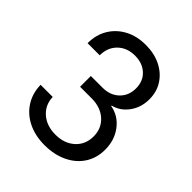

<svg xmlns="http://www.w3.org/2000/svg" viewBox="-206 -870 1010 1010"><g transform="rotate(45 299.5 -365.0)"><path d="M290.5 9.8Q220.7 9.8 167 -16.6Q113.3 -43 83 -90.6Q52.7 -138.2 51.3 -200.2H141.6Q143.6 -142.1 185.1 -106Q226.6 -69.8 291.5 -69.8Q357.9 -69.8 399.4 -107.4Q440.9 -145 440.9 -205.1Q440.9 -265.1 399.4 -302.5Q357.9 -339.8 291.5 -339.8H205.6V-419.9H292.5Q349.1 -419.9 384.5 -453.9Q419.9 -487.8 419.9 -542Q419.9 -595.2 385 -627.7Q350.1 -660.2 294.4 -660.2Q235.4 -660.2 198.5 -624Q161.6 -587.9 161.6 -529.8H71.3Q71.3 -592.8 99.9 -639.9Q128.4 -687 178.5 -713.6Q228.5 -740.2 294.4 -740.2Q357.9 -740.2 406.5 -716.1Q455.1 -691.9 482.7 -649.4Q510.3 -606.9 510.3 -550.8Q510.3 -490.7 477.5 -445.3Q444.8 -399.9 393.1 -387.2V-383.8Q455.1 -372.6 494.1 -321.3Q533.2 -270 533.2 -199.2Q533.2 -137.2 502.7 -90.1Q472.2 -43 417 -16.6Q361.8 9.8 290.5 9.8Z"/></g></svg>

Font: UDEV Gothic 35
Style: Regular
Weight: 400
Version: v2.1.0; ttfautohint (v1.8.4.7-5d5b-dirty) -l 6 -r 45 -G 200 